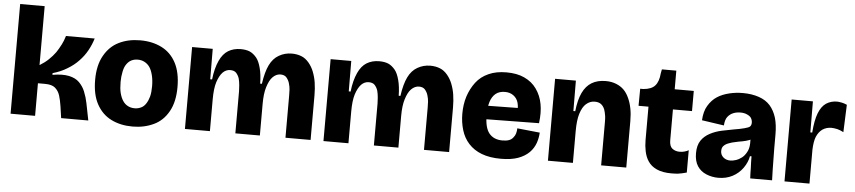

<svg xmlns="http://www.w3.org/2000/svg" viewBox="-43 -963 5490 1233"><g transform="rotate(5 2702.0 -346.5)"><path d="M45 0V-707H203V-327Q236 -347 260 -370Q285 -394 303 -419Q318 -441 334 -472Q346 -495 356 -528H541Q529 -488 508 -450Q487 -412 456 -380Q426 -348 384 -323Q344 -298 291 -283V-272Q354 -283 398 -274Q440 -265 464 -241Q489 -216 502 -184Q517 -147 524 -111L546 0H371L360 -76Q354 -115 345 -144Q336 -173 314 -192Q293 -210 249 -210H203V0Z M832 14Q754 14 694 -16Q634 -46 600 -109Q567 -170 567 -264Q567 -358 602 -420Q637 -483 696 -512Q756 -542 834 -542Q912 -542 972 -512Q1032 -482 1065 -420Q1098 -358 1098 -264Q1098 -168 1063 -106Q1028 -43 968 -15Q907 14 832 14ZM836 -104Q858 -104 878 -114Q895 -122 908 -142Q921 -162 928 -188Q935 -215 935 -255Q935 -294 927 -326Q919 -358 906 -377Q893 -396 872 -407Q853 -417 829 -417Q806 -417 788 -408Q770 -399 757 -380Q744 -362 738 -332Q731 -299 731 -266Q731 -222 738 -194Q746 -163 759 -144Q772 -124 792 -114Q811 -104 836 -104Z M1169 0V-308V-528H1302L1303 -332H1315Q1323 -404 1346 -454Q1367 -500 1401 -521Q1436 -542 1481 -542Q1516 -542 1540 -532Q1563 -522 1584 -497Q1602 -475 1613 -432Q1624 -391 1625 -332H1636Q1647 -409 1669 -454Q1691 -499 1728 -520Q1766 -542 1811 -542Q1846 -542 1875 -530Q1900 -520 1922 -494Q1942 -470 1954 -440Q1968 -404 1973 -370Q1979 -331 1979 -287V0H1817V-272Q1817 -296 1816 -310Q1815 -329 1808 -352Q1802 -372 1788 -388Q1775 -402 1750 -402Q1723 -402 1700 -379Q1679 -358 1665 -312Q1652 -270 1652 -204V0H1494V-271Q1494 -279 1492 -309Q1490 -333 1485 -352Q1479 -372 1465 -388Q1452 -402 1426 -402Q1399 -402 1378 -381Q1357 -359 1343 -316Q1330 -274 1330 -204V0Z M2062 0V-308V-528H2195L2196 -332H2208Q2216 -404 2239 -454Q2260 -500 2294 -521Q2329 -542 2374 -542Q2409 -542 2433 -532Q2456 -522 2477 -497Q2495 -475 2506 -432Q2517 -391 2518 -332H2529Q2540 -409 2562 -454Q2584 -499 2621 -520Q2659 -542 2704 -542Q2739 -542 2768 -530Q2793 -520 2815 -494Q2835 -470 2847 -440Q2861 -404 2866 -370Q2872 -331 2872 -287V0H2710V-272Q2710 -296 2709 -310Q2708 -329 2701 -352Q2695 -372 2681 -388Q2668 -402 2643 -402Q2616 -402 2593 -379Q2572 -358 2558 -312Q2545 -270 2545 -204V0H2387V-271Q2387 -279 2385 -309Q2383 -333 2378 -352Q2372 -372 2358 -388Q2345 -402 2319 -402Q2292 -402 2271 -381Q2250 -359 2236 -316Q2223 -274 2223 -204V0Z M3206 14Q3134 14 3082 -6Q3032 -25 2998 -62Q2965 -98 2950 -148Q2935 -198 2935 -253Q2935 -313 2951 -364Q2968 -416 2999 -457Q3030 -498 3080 -520Q3128 -542 3195 -542Q3263 -542 3310 -520Q3360 -497 3389 -456Q3420 -413 3430 -358Q3440 -304 3431 -235L3038 -230V-317L3317 -321L3284 -274Q3291 -321 3282 -354Q3274 -383 3250 -400Q3228 -416 3196 -416Q3159 -416 3136 -397Q3113 -378 3102 -343Q3091 -307 3091 -260Q3091 -177 3120 -141Q3150 -104 3206 -104Q3232 -104 3248 -110Q3263 -115 3274 -128Q3286 -142 3290 -156Q3295 -174 3295 -190L3441 -175Q3439 -140 3428 -108Q3415 -72 3389 -46Q3361 -18 3317 -2Q3273 14 3206 14Z M3509 0V-305V-528H3643L3644 -332H3656Q3664 -406 3686 -452Q3708 -498 3745 -520Q3782 -542 3835 -542Q3872 -542 3902 -530Q3932 -518 3952 -498Q3972 -478 3986 -447Q4000 -417 4007 -380Q4014 -345 4014 -299V0H3852V-279Q3852 -304 3850 -318Q3846 -343 3840 -360Q3832 -380 3817 -392Q3802 -404 3775 -404Q3745 -404 3720 -382Q3697 -362 3683 -317Q3670 -275 3670 -204V0Z M4305 12Q4248 12 4211 -5Q4175 -21 4155 -51Q4137 -77 4129 -116Q4122 -150 4122 -187V-402H4058L4059 -512H4079Q4131 -516 4154 -542Q4178 -569 4182 -622L4187 -648H4280V-528H4403V-398H4280V-199Q4280 -161 4299 -146Q4319 -131 4345 -131Q4364 -131 4377 -135Q4395 -140 4404 -146V-2Q4372 7 4349 10Q4333 12 4305 12Z M4608 14Q4567 14 4531 -1Q4494 -16 4473 -48Q4452 -80 4452 -131Q4452 -182 4473 -213Q4493 -243 4529 -262Q4563 -280 4604 -289Q4646 -298 4680 -304Q4719 -310 4749 -318Q4776 -325 4783 -332Q4792 -341 4792 -357Q4792 -374 4783 -388Q4776 -399 4756 -408Q4738 -416 4715 -416Q4689 -416 4669 -408Q4646 -399 4631 -379Q4617 -360 4615 -324L4472 -345Q4475 -403 4497 -439Q4520 -478 4554 -500Q4586 -521 4632 -532Q4673 -542 4719 -542Q4777 -542 4823 -526Q4867 -511 4895 -480Q4923 -448 4937 -402Q4950 -357 4950 -295V-205Q4950 -194 4950.5 -171Q4951 -148 4951 -136Q4951 -91 4952 -68L4954 0H4813Q4812 -11 4811.5 -33.5Q4811 -56 4811 -68Q4810 -80 4809.5 -104.5Q4809 -129 4809 -142H4799Q4792 -102 4765 -64Q4739 -28 4699 -7Q4659 14 4608 14ZM4676 -103Q4690 -103 4713 -110Q4729 -115 4749 -130Q4766 -143 4779 -167Q4792 -190 4793 -223V-265H4818Q4805 -252 4786 -245Q4768 -238 4743 -233Q4736 -232 4720 -229Q4704 -226 4697 -224Q4675 -220 4655 -212Q4635 -205 4623 -192Q4612 -181 4612 -159Q4612 -134 4631 -118Q4649 -103 4676 -103Z M5034 0V-273V-528H5171L5172 -328H5184Q5190 -408 5208 -454Q5226 -500 5256 -520Q5287 -540 5326 -540Q5335 -540 5357 -536Q5372 -533 5390 -525L5383 -348Q5360 -360 5343 -364Q5320 -369 5305 -369Q5272 -369 5247 -352Q5223 -335 5209 -302Q5197 -272 5195 -219V0Z"/></g></svg>

Font: Bricolage Grotesque 36pt ExtraBold
Style: Regular
Weight: 800
Designer: Mathieu Triay
Foundry: Atelier Triay
Version: Version 1.000;gftools[0.9.30]